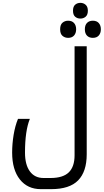

<svg xmlns="http://www.w3.org/2000/svg" viewBox="-20 -1084 727 1344"><path d="M266 240Q173 240 119 172Q65 104 65 -16Q65 -78 75.5 -141Q86 -204 106 -252H189Q155 -168 155 -16Q155 69 189 115.5Q223 162 285 162H334Q421 162 461.5 122.5Q502 83 502 3V-760H587V-4Q587 117 527 178.5Q467 240 338 240ZM543 -954Q521 -954 506 -967Q491 -980 491 -1009Q491 -1038 506 -1051Q521 -1064 543 -1064Q564 -1064 579.5 -1050.5Q595 -1037 595 -1009Q595 -980 579.5 -967Q564 -954 543 -954ZM457 -819Q434 -819 417.5 -833Q401 -847 401 -879Q401 -911 417.5 -925Q434 -939 457 -939Q484 -939 498.5 -922.5Q513 -906 513 -879Q513 -852 498.5 -835.5Q484 -819 457 -819ZM630 -819Q604 -819 589 -834.5Q574 -850 574 -879Q574 -908 589 -923.5Q604 -939 630 -939Q657 -939 671.5 -922.5Q686 -906 686 -879Q686 -852 671.5 -835.5Q657 -819 630 -819Z"/></svg>

Font: Noto Kufi Arabic
Style: Regular
Weight: 400
Designer: Monotype Design Team, David Williams, Khaled Hosny
Foundry: Google LLC
Version: Version 2.109; ttfautohint (v1.8.4.7-5d5b)